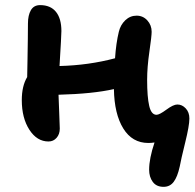

<svg xmlns="http://www.w3.org/2000/svg" viewBox="-20 -559 760 748"><path d="M168.9 -7.8Q124 -7.8 94.5 -53.5Q64.9 -99.1 64.9 -168.9Q64.9 -224.1 85.9 -258.8Q86.4 -283.7 87.2 -327.9Q87.9 -372.1 88.4 -406.5Q88.9 -440.9 88.9 -467.8Q88.9 -499.5 100.3 -519.3Q111.8 -539.1 136.2 -539.1Q176.8 -539.1 198 -512.9Q219.2 -486.8 219.2 -438Q219.2 -421.4 211.9 -301.8Q325.7 -304.7 428.2 -332Q432.1 -390.6 442.9 -435.1Q449.2 -461.9 468 -480Q486.8 -498 512.2 -498Q537.1 -498 554 -479.5Q570.8 -460.9 570.8 -435.1Q570.8 -418 562 -357.7Q553.2 -297.4 553.2 -248Q553.2 -181.2 561.3 -146.5Q569.3 -111.8 589.8 -111.8Q601.1 -111.8 628.2 -131.8Q655.3 -151.9 670.9 -151.9Q689.5 -151.9 703.6 -136.7Q717.8 -121.6 717.8 -97.2Q717.8 -69.3 701.4 -3.4Q685.1 62.5 680.2 89.8Q671.4 129.9 656.7 149.4Q642.1 168.9 617.2 168.9Q589.4 168.9 575.2 149.7Q561 130.4 561 102.1Q561 58.6 582 -3.9Q568.4 -2 558.1 -2Q495.1 -2 460.2 -58.6Q425.3 -115.2 423.8 -211.9Q341.8 -193.4 208 -189.9Q208.5 -165.5 210.7 -119.6Q212.9 -73.7 212.9 -58.1Q212.9 -36.1 200.4 -22Q188 -7.8 168.9 -7.8Z"/></svg>

Font: Shantell Sans Irregular
Style: Regular
Weight: 600
Designer: Stephen Nixon, Anya Danilova, Shantell Martin
Foundry: Arrow Type
Version: Version 1.006;[9816181b4]